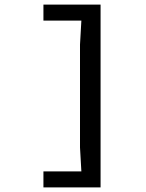

<svg xmlns="http://www.w3.org/2000/svg" viewBox="-20 -720 640 840"><path d="M170 100V30H336L330 -75V-525L336 -630H170V-700H420V100Z"/></svg>

Font: Sligoil Micro
Style: Regular
Weight: 400
Designer: Ariel Martín Pérez
Foundry: Igor Stepanchenko
Version: Version 1.001